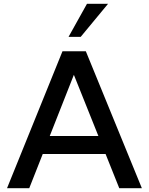

<svg xmlns="http://www.w3.org/2000/svg" viewBox="-20 -991 783 1011"><path d="M369 -597 498 -275H242ZM608 0H727L432 -721H309L17 0H134L205 -180H536ZM438 -971 341 -797H405L549 -971Z"/></svg>

Font: Perun Medium
Style: Regular
Weight: 500
Foundry: Copyright (c) Stefan Peev, Context Ltd, 2016
Version: Version 1.089